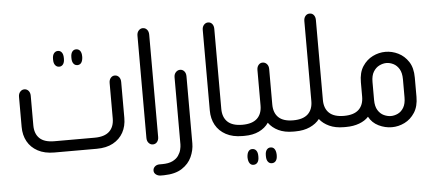

<svg xmlns="http://www.w3.org/2000/svg" viewBox="-52 -750 2364 1043"><g transform="rotate(-5 1129.5 -228.0)"><path d="M287 -462Q274 -462 265.5 -472.5Q257 -483 257 -502V-507Q257 -527 265.5 -537.5Q274 -548 287 -548Q300 -548 308 -537.5Q316 -527 316 -507V-502Q316 -483 308 -472.5Q300 -462 287 -462ZM386 -462Q373 -462 365 -472.5Q357 -483 357 -502V-507Q357 -527 365 -537.5Q373 -548 386 -548Q400 -548 408 -537.5Q416 -527 416 -507V-502Q415 -483 407.5 -472.5Q400 -462 386 -462ZM451 0H220Q167 0 130 -20Q93 -40 74 -74.5Q55 -109 55 -154V-318Q55 -335 64.5 -345.5Q74 -356 87 -356Q101 -356 110 -345.5Q119 -335 119 -318V-157Q119 -111 145 -86Q171 -61 226 -61H445Q499 -61 525.5 -86Q552 -111 552 -157V-350Q552 -367 561 -377.5Q570 -388 583 -388Q597 -388 606 -377.5Q615 -367 615 -350V-154Q615 -109 596 -74.5Q577 -40 540.5 -20Q504 0 451 0Z M725 -593Q725 -610 734.5 -620.5Q744 -631 757 -631Q771 -631 780 -620.5Q789 -610 789 -593V-35Q789 -18 780 -7.5Q771 3 757 3Q744 3 734.5 -7.5Q725 -18 725 -35Z M803 175H786Q770 175 759 166.5Q748 158 748 145Q748 132 758 123Q768 114 784 114H798Q833 114 854.5 103.5Q876 93 887 77Q898 61 902 44.5Q906 28 906 16V-350Q906 -367 916 -377.5Q926 -388 939 -388Q953 -388 962 -377.5Q971 -367 971 -350V16Q971 53 954.5 89.5Q938 126 901 150Q864 174 803 175Z M1257 0H1246Q1193 0 1156 -20Q1119 -40 1100 -74.5Q1081 -109 1081 -154V-593Q1081 -610 1090.5 -620.5Q1100 -631 1113 -631Q1127 -631 1135.5 -620.5Q1144 -610 1144 -593V-157Q1144 -111 1170.5 -86Q1197 -61 1251 -61H1257Z M1534 -61V0H1522Q1476 0 1442.5 -16Q1409 -32 1389 -60Q1370 -32 1336.5 -16Q1303 0 1257 0H1245V-61H1251Q1305 -61 1331.5 -86Q1358 -111 1358 -157V-350Q1358 -367 1367 -377.5Q1376 -388 1389 -388Q1403 -388 1412.5 -377.5Q1422 -367 1422 -350V-157Q1422 -111 1448 -86Q1474 -61 1528 -61ZM1292 75Q1306 75 1314 85.5Q1322 96 1322 115V121Q1322 140 1314 150.5Q1306 161 1292 161Q1279 161 1271.5 150.5Q1264 140 1263 121V115Q1264 96 1271.5 85.5Q1279 75 1292 75ZM1392 75Q1406 75 1413.5 85.5Q1421 96 1422 115V121Q1422 140 1414 150.5Q1406 161 1392 161Q1379 161 1371 150.5Q1363 140 1363 121V115Q1363 96 1371 85.5Q1379 75 1392 75Z M1811 -61V0H1799Q1753 0 1719.5 -15.5Q1686 -31 1667 -56Q1648 -31 1614 -15.5Q1580 0 1534 0H1522V-61H1528Q1582 -61 1608.5 -86Q1635 -111 1635 -157V-593Q1635 -610 1644 -620.5Q1653 -631 1667 -631Q1681 -631 1689.5 -620.5Q1698 -610 1698 -593V-157Q1698 -111 1724.5 -86Q1751 -61 1805 -61Z M1799 0V-61H1805Q1859 -61 1885.5 -86Q1912 -111 1912 -157V-235Q1912 -288 1934 -321.5Q1956 -355 1989.5 -371.5Q2023 -388 2059 -388Q2095 -388 2128.5 -371.5Q2162 -355 2184 -321.5Q2206 -288 2206 -235V-130Q2206 -78 2184 -44Q2162 -10 2128.5 6.5Q2095 23 2059 23Q2022 23 1987 6Q1952 -11 1934 -45Q1915 -24 1883 -12Q1851 0 1811 0ZM2141 -133V-231Q2141 -266 2128.5 -287Q2116 -308 2097 -317.5Q2078 -327 2059 -327Q2040 -327 2020.5 -317.5Q2001 -308 1988 -287Q1975 -266 1975 -231V-133Q1975 -98 1988 -77Q2001 -56 2020.5 -47Q2040 -38 2059 -38Q2078 -38 2097 -47Q2116 -56 2128.5 -77Q2141 -98 2141 -133Z"/></g></svg>

Font: Beiruti
Style: Regular
Weight: 400
Designer: Arlette Boutros
Foundry: Boutros
Version: Version 1.41